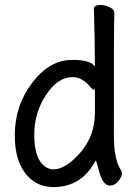

<svg xmlns="http://www.w3.org/2000/svg" viewBox="-20 -735 540 779"><path d="M197 -48Q247 -48 306 -116Q365 -184 365 -276V-376Q365 -371 361 -371Q356 -371 349 -379Q316 -422 274 -422Q214 -422 166.5 -349.5Q119 -277 119 -189Q119 -117 141.5 -82.5Q164 -48 197 -48ZM197 24Q126 24 83 -31.5Q40 -87 40 -186Q40 -306 110.5 -399Q181 -492 273 -492Q348 -492 365 -465Q365 -555 361 -699Q361 -715 388 -715Q405 -715 424.5 -706Q444 -697 444 -681Q444 -669 443 -643.5Q442 -618 442 -185Q442 -84 473 -41L475 -33Q475 -19 460.5 -0.5Q446 18 426 18Q398 18 383 -37Q370 -85 368 -85V-83Q311 24 197 24Z"/></svg>

Font: \eiw{I[½ {O¿rH
Style: Bold
Weight: 700
Designer: LXGW / Fontworks Inc.
Foundry: LXGW / Fontworks Inc.
Version: Version 1.320;February 9, 2024